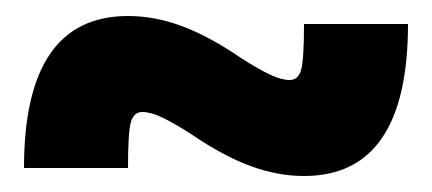

<svg xmlns="http://www.w3.org/2000/svg" viewBox="-20 -410 540 240"><path d="M360 -190Q327 -190 293 -202.5Q259 -215 218 -243Q196 -257 182 -263.5Q168 -270 158 -270Q147 -270 143.5 -257Q140 -244 140 -200H10Q10 -295 42.5 -342.5Q75 -390 140 -390Q173 -390 207 -377.5Q241 -365 282 -337Q304 -323 318 -316.5Q332 -310 342 -310Q353 -310 356.5 -323Q360 -336 360 -380H490Q490 -285 457.5 -237.5Q425 -190 360 -190Z"/></svg>

Font: M PLUS Code Latin
Style: Bold
Weight: 700
Designer: Coji Morishita
Foundry: UNDERFOREST DESIGN
Version: Version 1.002; ttfautohint (v1.8.3)